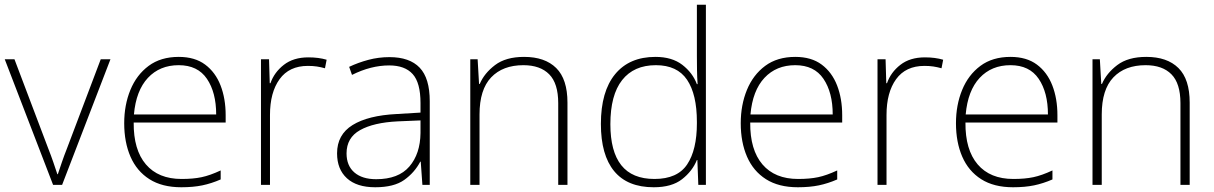

<svg xmlns="http://www.w3.org/2000/svg" viewBox="-20 -780 5122 810"><path d="M204 0 0 -530H41L183 -155Q196 -122 205 -95.5Q214 -69 222 -45H224Q232 -69 241 -95.5Q250 -122 263 -155L405 -530H446L242 0Z M734 -540Q802 -540 845.5 -507.5Q889 -475 910.5 -419.5Q932 -364 932 -294V-263H544Q543 -148 595.5 -86.5Q648 -25 746 -25Q795 -25 830.5 -32.5Q866 -40 911 -61V-23Q872 -6 833.5 2Q795 10 745 10Q664 10 610.5 -24Q557 -58 530.5 -119Q504 -180 504 -260Q504 -337 530 -400.5Q556 -464 607 -502Q658 -540 734 -540ZM734 -505Q654 -505 604 -451.5Q554 -398 545 -297H892Q892 -390 853 -447.5Q814 -505 734 -505Z M1281 -538Q1303 -538 1322 -535.5Q1341 -533 1358 -528L1351 -492Q1333 -497 1316.5 -499.5Q1300 -502 1279 -502Q1200 -502 1159.5 -446Q1119 -390 1119 -295V0H1081V-530H1115L1118 -429H1121Q1137 -475 1177.5 -506.5Q1218 -538 1281 -538Z M1623 -539Q1708 -539 1750.5 -494.5Q1793 -450 1793 -353V0H1762L1755 -98H1753Q1729 -52 1685.5 -21Q1642 10 1563 10Q1485 10 1443.5 -28Q1402 -66 1402 -133Q1402 -212 1467.5 -252.5Q1533 -293 1654 -299L1754 -305V-345Q1754 -431 1721 -467.5Q1688 -504 1622 -504Q1545 -504 1465 -464L1453 -498Q1491 -516 1534 -527.5Q1577 -539 1623 -539ZM1658 -268Q1556 -263 1499 -231Q1442 -199 1442 -133Q1442 -81 1475 -52.5Q1508 -24 1567 -24Q1661 -24 1707 -77.5Q1753 -131 1754 -219V-272Z M2191 -540Q2279 -540 2326.5 -493Q2374 -446 2374 -347V0H2335V-345Q2335 -428 2297 -466.5Q2259 -505 2188 -505Q2101 -505 2052 -453.5Q2003 -402 2003 -297V0H1964V-530H1995L2001 -426H2004Q2023 -471 2068.5 -505.5Q2114 -540 2191 -540Z M2738 10Q2627 10 2571 -58Q2515 -126 2515 -257Q2515 -394 2575 -467Q2635 -540 2745 -540Q2815 -540 2858.5 -506.5Q2902 -473 2920 -425H2923Q2921 -454 2920.5 -484.5Q2920 -515 2920 -544V-760H2958V0H2926L2922 -105H2920Q2901 -58 2857.5 -24Q2814 10 2738 10ZM2741 -25Q2838 -25 2879 -86.5Q2920 -148 2920 -260V-266Q2920 -382 2878.5 -443.5Q2837 -505 2747 -505Q2654 -505 2604.5 -442Q2555 -379 2555 -256Q2555 -141 2601 -83Q2647 -25 2741 -25Z M3335 -540Q3403 -540 3446.5 -507.5Q3490 -475 3511.5 -419.5Q3533 -364 3533 -294V-263H3145Q3144 -148 3196.5 -86.5Q3249 -25 3347 -25Q3396 -25 3431.5 -32.5Q3467 -40 3512 -61V-23Q3473 -6 3434.5 2Q3396 10 3346 10Q3265 10 3211.5 -24Q3158 -58 3131.5 -119Q3105 -180 3105 -260Q3105 -337 3131 -400.5Q3157 -464 3208 -502Q3259 -540 3335 -540ZM3335 -505Q3255 -505 3205 -451.5Q3155 -398 3146 -297H3493Q3493 -390 3454 -447.5Q3415 -505 3335 -505Z M3882 -538Q3904 -538 3923 -535.5Q3942 -533 3959 -528L3952 -492Q3934 -497 3917.5 -499.5Q3901 -502 3880 -502Q3801 -502 3760.5 -446Q3720 -390 3720 -295V0H3682V-530H3716L3719 -429H3722Q3738 -475 3778.5 -506.5Q3819 -538 3882 -538Z M4243 -540Q4311 -540 4354.5 -507.5Q4398 -475 4419.5 -419.5Q4441 -364 4441 -294V-263H4053Q4052 -148 4104.5 -86.5Q4157 -25 4255 -25Q4304 -25 4339.5 -32.5Q4375 -40 4420 -61V-23Q4381 -6 4342.5 2Q4304 10 4254 10Q4173 10 4119.5 -24Q4066 -58 4039.5 -119Q4013 -180 4013 -260Q4013 -337 4039 -400.5Q4065 -464 4116 -502Q4167 -540 4243 -540ZM4243 -505Q4163 -505 4113 -451.5Q4063 -398 4054 -297H4401Q4401 -390 4362 -447.5Q4323 -505 4243 -505Z M4816 -540Q4904 -540 4951.5 -493Q4999 -446 4999 -347V0H4960V-345Q4960 -428 4922 -466.5Q4884 -505 4813 -505Q4726 -505 4677 -453.5Q4628 -402 4628 -297V0H4589V-530H4620L4626 -426H4629Q4648 -471 4693.5 -505.5Q4739 -540 4816 -540Z"/></svg>

Font: Noto Sans Lao UI ExtLt
Style: Regular
Weight: 200
Designer: Monotype Design Team
Foundry: Monotype Imaging Inc.
Version: Version 2.000; ttfautohint (v1.8.4.7-5d5b)